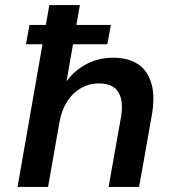

<svg xmlns="http://www.w3.org/2000/svg" viewBox="-20 -735 663 755"><path d="M82 -561 96 -637H416L402 -561ZM49 0 174 -715H294L242 -417H243Q275 -460 322 -484Q369 -508 424 -508Q485 -508 523 -482.5Q561 -457 575.5 -406.5Q590 -356 577 -282L527 0H407L455 -270Q467 -336 446 -371.5Q425 -407 368 -407Q331 -407 299 -389Q267 -371 245 -337.5Q223 -304 214 -256L169 0Z"/></svg>

Font: DM Sans 28pt SemiBold
Style: Italic
Weight: 600
Italic angle: -10°
Version: Version 4.004;gftools[0.9.30]